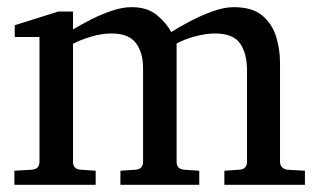

<svg xmlns="http://www.w3.org/2000/svg" viewBox="-20 -514 890 534"><path d="M828.1 0H604V-39.1L646 -42Q667 -43.5 667 -64V-318.8Q667 -365.2 647.7 -393.1Q628.4 -420.9 578.1 -420.9Q553.2 -420.9 523.7 -413.1Q494.1 -405.3 471.2 -393.1V-64Q471.2 -43.5 492.2 -42L534.2 -39.1V0H314.9V-39.1L356.9 -42Q377.9 -43.5 377.9 -64V-325.2Q377.9 -367.7 357.9 -394.3Q337.9 -420.9 290 -420.9Q261.7 -420.9 231 -411.4Q200.2 -401.9 183.1 -392.1V-64Q183.1 -43.5 204.1 -42L246.1 -39.1V0H20V-39.1L68.8 -42Q89.8 -43.5 89.8 -64V-411.1H21V-443.8L142.1 -481.9H183.1V-432.1Q205.6 -445.8 233.6 -460Q261.7 -474.1 291 -484.1Q320.3 -494.1 346.2 -494.1Q389.6 -494.1 416.5 -471.9Q443.4 -449.7 456.1 -424.8Q476.1 -437.5 506.8 -453.9Q537.6 -470.2 570.6 -482.2Q603.5 -494.1 629.9 -494.1Q682.6 -494.1 710.4 -470Q738.3 -445.8 748.5 -410.4Q758.8 -375 758.8 -340.8V-64Q758.8 -54.7 764.9 -48.6Q771 -42.5 779.8 -42L828.1 -39.1Z"/></svg>

Font: Charis
Style: Regular
Weight: 400
Designer: Walt Agee, Miriam Martin, Annie Olsen, Victor Gaultney, Lorna Priest, Alan Ward, Bob Hallissy, Martin Hosken, Sharon Cor
Foundry: SIL Global
Version: Version 7.000